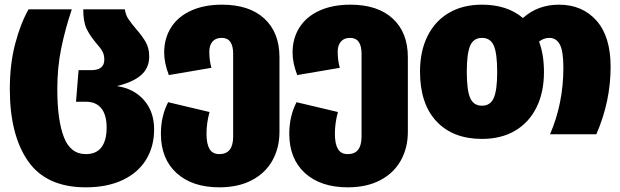

<svg xmlns="http://www.w3.org/2000/svg" viewBox="-20 -574 2653 821"><path d="M22 -193Q22 -300 45 -387Q68 -474 102 -534H287Q259 -451 242 -368.5Q225 -286 225 -193Q225 -61 253 12Q281 85 347 85Q392 85 414 55.5Q436 26 436 -29Q436 -82 413.5 -110.5Q391 -139 347 -139H305L316 -274H370Q426 -274 426 -319Q426 -340 417.5 -355Q409 -370 391 -390Q364 -422 350 -451.5Q336 -481 336 -534H514Q517 -511 528.5 -493.5Q540 -476 562 -450Q590 -418 604 -392.5Q618 -367 618 -332Q618 -284 584 -253.5Q550 -223 480 -206Q553 -195 596 -145.5Q639 -96 639 -21Q639 53 604.5 109Q570 165 504 196Q438 227 347 227Q178 227 100 115Q22 3 22 -193Z M1175 -329V-10Q1175 58 1145 112Q1115 166 1057 196.5Q999 227 918 227Q802 227 735 166Q668 105 668 -2Q668 -77 699 -137L876 -95Q863 -48 863 -2Q863 41 876 63Q889 85 918 85Q977 85 977 10V-344Q977 -412 928 -412Q902 -412 888.5 -396Q875 -380 875 -353Q875 -316 884 -284L702 -253Q682 -305 682 -349Q682 -410 711.5 -456.5Q741 -503 797 -528.5Q853 -554 929 -554Q1046 -554 1110.5 -494.5Q1175 -435 1175 -329Z M1724 -329V-10Q1724 58 1694 112Q1664 166 1606 196.5Q1548 227 1467 227Q1351 227 1284 166Q1217 105 1217 -2Q1217 -77 1248 -137L1425 -95Q1412 -48 1412 -2Q1412 41 1425 63Q1438 85 1467 85Q1526 85 1526 10V-344Q1526 -412 1477 -412Q1451 -412 1437.5 -396Q1424 -380 1424 -353Q1424 -316 1433 -284L1251 -253Q1231 -305 1231 -349Q1231 -410 1260.5 -456.5Q1290 -503 1346 -528.5Q1402 -554 1478 -554Q1595 -554 1659.5 -494.5Q1724 -435 1724 -329Z M2591 -288Q2591 -140 2530 0H2332Q2389 -132 2389 -284Q2389 -355 2374 -383.5Q2359 -412 2329 -412Q2305 -412 2285 -396Q2306 -341 2306 -266Q2306 -179 2274 -114.5Q2242 -50 2182.5 -15Q2123 20 2041 20Q1917 20 1846.5 -55Q1776 -130 1776 -268Q1776 -355 1808 -419.5Q1840 -484 1899.5 -519Q1959 -554 2041 -554Q2149 -554 2216 -497Q2280 -554 2370 -554Q2470 -554 2530.5 -486Q2591 -418 2591 -288ZM2106 -266Q2106 -346 2091.5 -379Q2077 -412 2041 -412Q2005 -412 1990.5 -378.5Q1976 -345 1976 -268Q1976 -188 1990.5 -155Q2005 -122 2041 -122Q2077 -122 2091.5 -155.5Q2106 -189 2106 -266Z"/></svg>

Font: FiraGO Heavy
Style: Regular
Weight: 900
Designer: bBox Type
Foundry: bBox Type GmbH
Version: Version 1.001